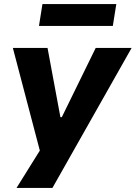

<svg xmlns="http://www.w3.org/2000/svg" viewBox="-20 -741 665 941"><path d="M61 180 192 -30 186 38 43 -506H213L276 -167H283L449 -506H625L237 180ZM171 -614 188 -721H550L533 -614Z"/></svg>

Font: Nunito Sans 6pt ExtraBold
Style: Italic
Weight: 800
Italic angle: -9°
Version: Version 3.101;gftools[0.9.27]